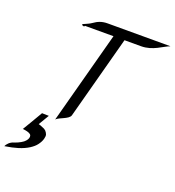

<svg xmlns="http://www.w3.org/2000/svg" viewBox="-249 -746 1028 1128"><g transform="rotate(20 264.5 -181.5)"><path d="M111.4 141.3C114.4 130.1 115.4 120.8 113 113.5C110.2 105.7 106 99.3 100.4 93C94 87.6 87.4 83.2 77.9 80.3C69.7 76.4 61.2 73.4 52.1 71L91.2 5.1L48.5 4.1L5.5 77.3C-4.7 93.5 -12 106.2 -16.7 114.5C-21.7 122.3 -23.9 126.7 -24.6 127.6L-26.1 129.6C-3.8 132 11.2 135.9 19.1 141.3C28.6 145.7 31 155 27.8 167.2C26.1 173.5 21.9 179.9 16.3 186.2C10.7 192.6 3.2 198.9 -7.7 204.8C-18.2 211.1 -30.4 216.5 -45.5 221.9C-71.6 228.2 -88.4 249.2 -93.8 261.9C-61.2 257 -33.7 250.7 -9.7 243.4C14.3 235.5 34.9 226.3 51.9 215.5C68.5 204.8 81.7 193.6 91 180.9C100.9 167.7 107.7 155 111.4 141.3ZM146.1 -595.7C120.1 -577.6 91.5 -571.8 91.5 -566.3C91.5 -562.6 100.8 -559.1 104.1 -559.1C108 -559.1 110.4 -564.5 110.4 -564.5H288.2L133.5 12.7C149.4 -6.3 210.3 -17.1 217.7 -44.4L357 -564.5H460C534.3 -564.5 581.7 -608.4 623.3 -623.5H230.3C195.1 -623.5 170.9 -613.3 146.1 -595.7Z"/></g></svg>

Font: Pierce
Style: Oblique
Weight: 400
Italic angle: -15°
Version: Version 0.2.0